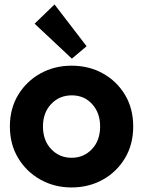

<svg xmlns="http://www.w3.org/2000/svg" viewBox="-20 -825 636 853"><path d="M297.9 7.8Q222.2 7.8 159.9 -26.9Q97.7 -61.5 60.8 -122.6Q23.9 -183.6 23.9 -263.2Q23.9 -342.8 60.8 -403.6Q97.7 -464.4 159.9 -498.8Q222.2 -533.2 297.9 -533.2Q375 -533.2 437 -498.8Q499 -464.4 535.4 -403.6Q571.8 -342.8 571.8 -263.2Q571.8 -183.6 535.4 -122.6Q499 -61.5 436.8 -26.9Q374.5 7.8 297.9 7.8ZM297.9 -124Q352.1 -124 388.4 -162.4Q424.8 -200.7 424.8 -263.2Q424.8 -323.2 389.6 -362.3Q354.5 -401.4 298.8 -401.4Q244.1 -401.4 207.5 -363Q170.9 -324.7 170.9 -263.2Q170.9 -200.7 207.5 -162.4Q244.1 -124 297.9 -124ZM299.3 -564.5 133.8 -719.7 222.2 -805.2 364.7 -619.6Z"/></svg>

Font: Reddit Sans ExtraBold
Style: Regular
Weight: 800
Designer: Stephen Hutchings
Foundry: Reddit
Version: Version 1.014; ttfautohint (v1.8.4.7-5d5b)